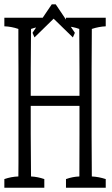

<svg xmlns="http://www.w3.org/2000/svg" viewBox="-33 -886 525 896"><path d="M460.4 -803.2Q460.4 -788.1 460.4 -763.2Q428.2 -761.7 395.5 -751Q394.5 -636.7 394.5 -561.5Q394.5 -412.1 394.5 -252.9Q394.5 -178.2 395.5 -62.5Q427.7 -61 460.4 -50.3Q460.4 -35.2 460.4 -9.8H274.9Q274.9 -34.7 274.9 -50.3Q306.2 -61.5 337.4 -62.5Q337.9 -102.5 337.9 -257.8Q337.9 -330.1 337.9 -392.1H110.4Q110.4 -331.1 110.4 -259.8Q110.4 -188 111.8 -62.5Q143.1 -61 173.8 -50.3Q173.8 -35.2 173.8 -9.8H-12.7Q-12.7 -34.7 -12.7 -50.3Q20 -61.5 52.7 -62.5Q53.2 -96.7 53.2 -127Q53.2 -348.6 53.2 -560.5Q52.7 -627.9 52.7 -685.1Q52.7 -722.7 52.7 -751Q20 -762.2 -12.7 -763.2Q-12.7 -788.1 -12.7 -803.2H173.8Q173.8 -788.1 173.8 -763.2Q142.6 -761.7 111.8 -751Q110.4 -629.4 110.4 -561.5Q110.4 -504.9 110.4 -439H337.9Q337.9 -504.9 337.9 -560.5Q337.9 -635.7 336.9 -751Q305.7 -762.2 274.9 -763.2Q274.9 -788.1 274.9 -803.2ZM316.4 -732.9 307.1 -711.4 217.3 -798.8 127.9 -711.4 118.7 -732.9 208.5 -865.7H227.1Z"/></svg>

Font: Scarab Serif
Style: Condensed-Light
Weight: 300
Designer: John Roberts
Foundry: Scarab
Version: 1.0